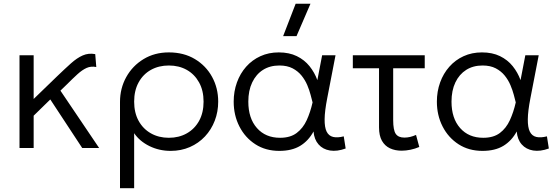

<svg xmlns="http://www.w3.org/2000/svg" viewBox="-20 -774 2928 1004"><path d="M82 0V-485H156V-256.5L278.5 -375Q318.5 -413.5 350.5 -442.2Q382.5 -471 412.8 -484.2Q443 -497.5 478 -491L483.5 -423.5Q456 -429 433 -418.8Q410 -408.5 385.2 -386Q360.5 -363.5 328 -331L296 -300L498.5 0H410L243 -254L156 -169V0Z M607.5 210V-241Q607.5 -312 640.2 -371Q673 -430 730.8 -465Q788.5 -500 863 -500Q941 -500 999 -465.2Q1057 -430.5 1089 -372Q1121 -313.5 1121 -242.5Q1121 -189.5 1103 -142.8Q1085 -96 1051.8 -60.5Q1018.5 -25 972.8 -5Q927 15 872.5 15Q812.5 15 761.2 -10.2Q710 -35.5 681.5 -77.5V210ZM863 -53.5Q916 -53.5 957 -76.8Q998 -100 1021.2 -142.2Q1044.5 -184.5 1044.5 -242.5Q1044.5 -300.5 1021 -343Q997.5 -385.5 956.8 -408.5Q916 -431.5 863 -431.5Q810 -431.5 769 -408.5Q728 -385.5 704.8 -343Q681.5 -300.5 681.5 -242.5Q681.5 -184.5 704.8 -142.2Q728 -100 769 -76.8Q810 -53.5 863 -53.5Z M1440.5 15Q1369 15 1315.5 -19.5Q1262 -54 1232 -112.5Q1202 -171 1202 -242.5Q1202 -296 1219 -343Q1236 -390 1267.2 -425.2Q1298.5 -460.5 1341.8 -480.2Q1385 -500 1437.5 -500Q1492 -500 1532 -480.5Q1572 -461 1598.5 -428Q1625 -395 1639.5 -355L1664.5 -485H1734.5L1691 -260Q1678 -193.5 1677.5 -150.8Q1677 -108 1688 -85.8Q1699 -63.5 1721.8 -58Q1744.5 -52.5 1777.5 -61L1787.5 2.5Q1742.5 19 1705.5 13Q1668.5 7 1645.8 -18.8Q1623 -44.5 1619.5 -86.5Q1593 -37.5 1549.5 -11.2Q1506 15 1440.5 15ZM1444.5 -53.5Q1498 -53.5 1531.2 -78.5Q1564.5 -103.5 1583.8 -145.5Q1603 -187.5 1614.5 -238.5Q1610.5 -254 1604.2 -278Q1598 -302 1586.8 -328.8Q1575.5 -355.5 1556.8 -378.8Q1538 -402 1509.8 -416.8Q1481.5 -431.5 1441 -431.5Q1391.5 -431.5 1355.2 -408.5Q1319 -385.5 1298.8 -343Q1278.5 -300.5 1278.5 -242.5Q1278.5 -155.5 1323.5 -104.5Q1368.5 -53.5 1444.5 -53.5ZM1460.5 -585 1526 -754.5H1603.5L1530.5 -585Z M2080 14Q2046 14 2019.2 1.5Q1992.5 -11 1977.2 -37.8Q1962 -64.5 1962 -108V-417H1825V-485H2201V-417H2036V-146.5Q2036 -93.5 2049.5 -74Q2063 -54.5 2094.5 -54.5Q2110 -54.5 2124.8 -58Q2139.5 -61.5 2155.5 -68.5L2172.5 -5.5Q2150.5 4 2126.5 9Q2102.5 14 2080 14Z M2503 15Q2431.5 15 2378 -19.5Q2324.5 -54 2294.5 -112.5Q2264.5 -171 2264.5 -242.5Q2264.5 -296 2281.5 -343Q2298.5 -390 2329.8 -425.2Q2361 -460.5 2404.2 -480.2Q2447.5 -500 2500 -500Q2554.5 -500 2594.5 -480.5Q2634.5 -461 2661 -428Q2687.5 -395 2702 -355L2727 -485H2797L2753.5 -260Q2740.5 -193.5 2740 -150.8Q2739.5 -108 2750.5 -85.8Q2761.5 -63.5 2784.2 -58Q2807 -52.5 2840 -61L2850 2.5Q2805 19 2768 13Q2731 7 2708.2 -18.8Q2685.5 -44.5 2682 -86.5Q2655.5 -37.5 2612 -11.2Q2568.5 15 2503 15ZM2507 -53.5Q2560.5 -53.5 2593.8 -78.5Q2627 -103.5 2646.2 -145.5Q2665.5 -187.5 2677 -238.5Q2673 -254 2666.8 -278Q2660.5 -302 2649.2 -328.8Q2638 -355.5 2619.2 -378.8Q2600.5 -402 2572.2 -416.8Q2544 -431.5 2503.5 -431.5Q2454 -431.5 2417.8 -408.5Q2381.5 -385.5 2361.2 -343Q2341 -300.5 2341 -242.5Q2341 -155.5 2386 -104.5Q2431 -53.5 2507 -53.5Z"/></svg>

Font: Geologica Roman ExtraLight
Style: Regular
Weight: 250
Designer: Sindre Bremnes, Frode Helland
Foundry: Monokrom Skriftforlag AS
Version: Version 1.010;gftools[0.9.28]